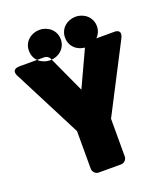

<svg xmlns="http://www.w3.org/2000/svg" viewBox="-209 -1034 1035 1189"><g transform="rotate(-20 308.5 -440.0)"><path d="M309 -481 196 -727C191 -738 177 -748 162 -748H1C-67 -748 -32 -694 -32 -694L196 -249V0C196 16 211 38 234 38H383C399 38 420 23 420 0V-249L650 -694C681 -755 617 -748 617 -748H457C445 -748 429 -741 423 -727ZM191 -718C137 -718 86 -755 86 -818C86 -880 137 -918 191 -918C246 -918 296 -878 296 -818C296 -757 245 -718 191 -718ZM429 -718C484 -718 534 -758 534 -818C534 -878 484 -918 429 -918C375 -918 324 -880 324 -818C324 -757 373 -718 429 -718Z"/></g></svg>

Font: Asimov Print
Style: E
Weight: 500
Designer: Google
Version: Version 2.000980; 2014